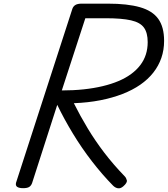

<svg xmlns="http://www.w3.org/2000/svg" viewBox="-20 -1018 920 1053"><path d="M107 14Q85 14 74.5 7Q64 0 68 -16L377 -970Q382 -984 394 -991Q406 -998 428 -998H572Q679 -998 747.5 -978.5Q816 -959 848 -914.5Q880 -870 880 -794Q880 -744 865 -700.5Q850 -657 821 -620Q792 -583 749.5 -553.5Q707 -524 651.5 -502.5Q596 -481 529.5 -468Q463 -455 385 -452Q420 -382 461 -314Q502 -246 552 -180.5Q602 -115 664 -51Q672 -43 675.5 -29.5Q679 -16 656 4Q641 17 626.5 14.5Q612 12 600 0Q541 -60 484.5 -133Q428 -206 379.5 -286Q331 -366 294 -443L156 -14Q151 0 140.5 7Q130 14 107 14ZM319 -522Q383 -522 439 -528Q495 -534 543 -545.5Q591 -557 630 -573.5Q669 -590 699 -612Q729 -634 749.5 -661Q770 -688 780 -719.5Q790 -751 790 -787Q790 -838 769.5 -866.5Q749 -895 698.5 -906.5Q648 -918 559 -918H448Z"/></svg>

Font: Playwrite AU VIC
Style: Regular
Weight: 400
Designer: Veronika Burian, José Scaglione
Foundry: TypeTogether
Version: Version 1.002